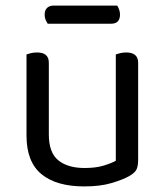

<svg xmlns="http://www.w3.org/2000/svg" viewBox="-20 -655 590 688"><path d="M75 -460Q80 -462 90.5 -464.5Q101 -467 113 -467Q155 -467 155 -430V-173Q155 -108 189 -80.5Q223 -53 283 -53Q323 -53 351 -61.5Q379 -70 395 -79V-460Q400 -462 410.5 -464.5Q421 -467 432 -467Q475 -467 475 -430V-82Q475 -61 469.5 -48.5Q464 -36 443 -24Q420 -11 379.5 1Q339 13 282 13Q182 13 128.5 -31Q75 -75 75 -169ZM151 -570Q147 -576 143.5 -584Q140 -592 140 -602Q140 -619 149 -627Q158 -635 172 -635H400Q404 -629 407 -620.5Q410 -612 410 -603Q410 -570 378 -570Z"/></svg>

Font: Baloo 2 Latin
Style: Regular
Weight: 400
Designer: Sarang Kulkarni and Ek Type
Foundry: Ek Type
Version: Version 1.001